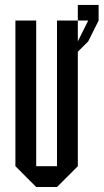

<svg xmlns="http://www.w3.org/2000/svg" viewBox="-20 -749 415 769"><path d="M291.7 -666.7V-729.2H375V-666.7L333.3 -583.3L291.7 -541.7V-83.3L208.3 0H125L41.7 -83.3V-666.7H125V-83.3H208.3V-666.7ZM291.7 -666.7V-583.3L333.3 -666.7Z"/></svg>

Font: Yulong
Style: Regular
Weight: 400
Designer: GGBotNet
Foundry: f0n7.com
Version: 1.00